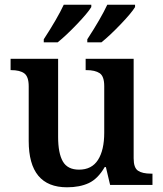

<svg xmlns="http://www.w3.org/2000/svg" viewBox="-20 -786 692 816"><path d="M102 -187V-419Q102 -460 83.5 -474Q65 -488 27 -488H25V-536H227V-204Q227 -135 247 -100Q267 -65 316 -65Q370 -65 396.5 -106.5Q423 -148 423 -222V-420Q423 -462 403.5 -475Q384 -488 347 -488H344V-536H548V-113Q548 -73 566.5 -60.5Q585 -48 622 -48H628V0H448L430 -76H425Q396 -26 357.5 -8Q319 10 265 10Q102 10 102 -187ZM166 -619Q224 -708 251 -766H368V-756Q353 -731 306.5 -682.5Q260 -634 225 -606H166ZM351 -619Q409 -708 436 -766H554V-756Q539 -731 492.5 -682.5Q446 -634 411 -606H351Z"/></svg>

Font: Noto Serif SemiBold
Style: Regular
Weight: 600
Designer: Monotype Design Team
Foundry: Monotype Imaging Inc.
Version: Version 1.001